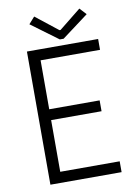

<svg xmlns="http://www.w3.org/2000/svg" viewBox="-97 -959 732 1022"><g transform="rotate(-10 269.0 -448.0)"><path d="M90.8 -719.7H475.6V-661.1H154.3V-396.5H426.8V-337.9H154.3V-58.6H475.6V0H90.8ZM281.2 -801.8H287.1L405.3 -896.5L438.5 -860.4L294.9 -752.9H274.4L128.9 -860.4L161.1 -896.5Z"/></g></svg>

Font: Reddit Sans Fudge Light
Style: Regular
Weight: 300
Designer: Stephen Hutchings
Foundry: Reddit
Version: Version 1.013